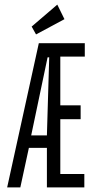

<svg xmlns="http://www.w3.org/2000/svg" viewBox="-20 -811 390 831"><path d="M11 0 148 -624H347V-566H241V-355H329V-295H241V-58H345V0H183V-171H105L68 0ZM115 -225H183L193 -563H186ZM136 -662 117 -696 228 -791 259 -728Z"/></svg>

Font: Inconsolata ExtraCondensed
Style: Regular
Weight: 400
Width: 2
Monospace: yes
Designer: Raph Levien, Cyreal, Brenton Simpson
Foundry: Raph Levien, Cyreal, Google
Version: Version 3.000; ttfautohint (v1.8.2.53-6de2)